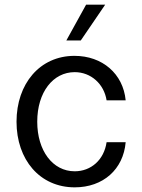

<svg xmlns="http://www.w3.org/2000/svg" viewBox="-20 -794 609 825"><path d="M301 11C423 11 510 -66 520 -183H438C427 -107 371 -58 301 -58C206 -58 140 -147 140 -271C140 -398 208 -484 301 -484C371 -484 427 -433 438 -363H520C509 -477 420 -554 300 -554C151 -554 51 -434 51 -271C51 -108 151 11 301 11ZM265 -620H327L432 -774H350Z"/></svg>

Font: Wafeq
Style: Regular
Weight: 400
Designer: Rasmus Andersson & Azza Alameddine
Foundry: Google & TypeTogether
Version: Version 3.000;FEAKit 1.0